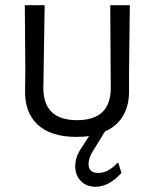

<svg xmlns="http://www.w3.org/2000/svg" viewBox="-20 -518 589 735"><path d="M319 110C319 94 324.7 77.3 336 60L382 -15C412.7 -28.3 435.8 -48.5 451.5 -75.5C467.2 -102.5 474.7 -135 474 -173V-245L477 -498H402L404 -185C405.3 -100.3 362.3 -58 275 -58C187.7 -58 144.7 -100.3 146 -185L151 -498H75L77 -249L76 -173C74.7 -115.7 90.8 -71.5 124.5 -40.5C158.2 -9.5 207.3 6 272 6C290 6 306.3 5 321 3L290 51C275.3 73 268 95.3 268 118C268 141.3 275.2 160.3 289.5 175C303.8 189.7 322.7 197 346 197C380 197 413 179.3 445 144L433 106H429C405.7 131.3 381.3 144 356 144C331.3 144 319 132.7 319 110Z"/></svg>

Font: Alegreya Sans SC
Style: Regular
Weight: 400
Designer: Juan Pablo del Peral
Foundry: Huerta Tipografica
Version: Version 1.000;PS 001.000;hotconv 1.0.70;makeotf.lib2.5.58329